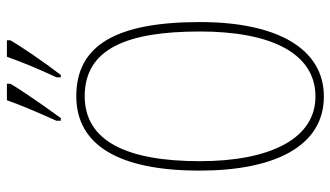

<svg xmlns="http://www.w3.org/2000/svg" viewBox="-226 -746 981 570"><g transform="rotate(-90 265.0 -460.5)"><path d="M321 -784V-771H328C364 -818 411 -886 431 -921V-931H382C366 -886 348 -842 321 -784ZM192 -784V-771H200C234 -818 282 -886 302 -921V-931H253C237 -886 218 -842 192 -784ZM264 10C404 10 485 -125 485 -358C485 -610 414 -725 265 -725C118 -725 44 -596 44 -359C44 -137 116 10 264 10ZM264 -15C137 -15 72 -153 72 -358C72 -574 131 -700 265 -700C406 -700 457 -574 457 -358C457 -146 392 -15 264 -15Z"/></g></svg>

Font: Noto Serif Armenian ExtraCondensed Thin
Style: Regular
Weight: 100
Width: 2
Designer: Monotype Design Team
Foundry: Monotype Imaging Inc.
Version: Version 2.008